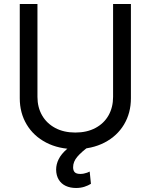

<svg xmlns="http://www.w3.org/2000/svg" viewBox="-20 -727 747 952"><path d="M629.1 -707.2V-239.6Q629.1 -167.1 595 -109.8Q560.8 -52.5 498.1 -20Q435.4 12.4 353.6 12.4Q271.4 12.4 208.9 -20Q146.4 -52.5 112.2 -109.8Q78 -167.1 78 -239.6V-707.2H165.7V-246.5Q165.7 -195.1 188.5 -155.2Q211.3 -115.3 253.8 -92.5Q296.3 -69.8 353.6 -69.8Q410.9 -69.8 453.4 -92.5Q495.9 -115.3 518.3 -155.2Q540.7 -195.1 540.7 -246.5V-707.2ZM258.3 114Q258.3 87.4 271.1 62Q283.8 36.6 311.1 12.8Q338.4 -11 381.9 -31.1L422 -1.4Q384.7 25.2 363.6 49.9Q342.5 74.6 342.5 102.2Q342.5 118.8 350.7 127.1Q358.8 135.4 378.5 135.4Q395 135.4 412.3 129.1Q417.1 127.4 424.7 123.6L430.9 184.4Q417.1 193 398.3 199.1Q379.5 205.1 357 205.1Q328.4 205.1 306.1 194.8Q283.8 184.4 271.2 163.7Q258.6 143 258.3 114Z"/></svg>

Font: Pretendard Variable
Style: Regular
Weight: 400
Designer: Base glyphs from Inter by Rasmus Andersson; Hangul glyphs from Noto Sans CJK(Source Han Sans) by Jang Soo-young and Kang
Foundry: Kil Hyung-jin
Version: Version 1.100;FEAKit 1.0